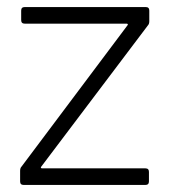

<svg xmlns="http://www.w3.org/2000/svg" viewBox="-20 -524 481 544"><path d="M37 -10V-40Q37 -48 41 -52L341 -452Q343 -454 342 -455.5Q341 -457 339 -457H50Q40 -457 40 -467V-494Q40 -504 50 -504H393Q403 -504 403 -494V-464Q403 -456 399 -452L97 -52Q95 -50 96 -48.5Q97 -47 99 -47H392Q402 -47 402 -37V-10Q402 0 392 0H47Q37 0 37 -10Z"/></svg>

Font: Barlow GEO Light
Style: Regular
Weight: 300
Designer: Jeremy Tribby
Foundry: Tribby Type
Version: Version 1.408